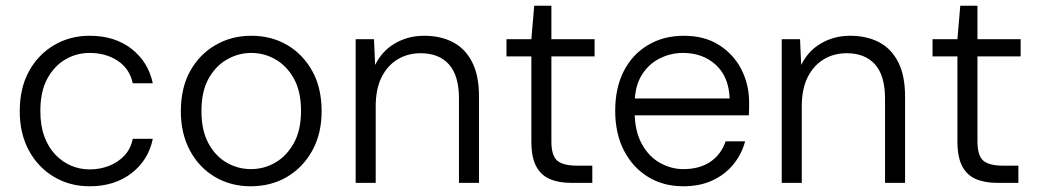

<svg xmlns="http://www.w3.org/2000/svg" viewBox="-20 -639 3624 671"><path d="M293 12Q224 12 168.5 -21Q113 -54 81 -113Q49 -172 49 -250Q49 -331 81 -389.5Q113 -448 168.5 -481Q224 -514 293 -514Q381 -514 439.5 -468.5Q498 -423 514 -348H444Q433 -399 391.5 -426.5Q350 -454 293 -454Q247 -454 208 -431Q169 -408 145 -363.5Q121 -319 121 -251Q121 -200 135 -162Q149 -124 173.5 -98.5Q198 -73 228.5 -60Q259 -47 293 -47Q330 -47 361.5 -59.5Q393 -72 415 -95.5Q437 -119 444 -154H514Q499 -80 440 -34Q381 12 293 12Z M856 12Q787 12 731.5 -20.5Q676 -53 644 -112.5Q612 -172 612 -250Q612 -332 644.5 -390.5Q677 -449 733 -481.5Q789 -514 858 -514Q929 -514 984 -481.5Q1039 -449 1071.5 -390.5Q1104 -332 1104 -250Q1104 -171 1071 -112Q1038 -53 982.5 -20.5Q927 12 856 12ZM857 -48Q903 -48 942.5 -71Q982 -94 1007 -139Q1032 -184 1032 -251Q1032 -319 1007.5 -363.5Q983 -408 943.5 -431Q904 -454 858 -454Q813 -454 773 -431Q733 -408 708.5 -363.5Q684 -319 684 -251Q684 -184 708 -139Q732 -94 771.5 -71Q811 -48 857 -48Z M1223 0V-502H1287L1291 -412Q1315 -461 1360.5 -487.5Q1406 -514 1462 -514Q1520 -514 1563 -491.5Q1606 -469 1630 -422Q1654 -375 1654 -302V0H1584V-294Q1584 -375 1549 -414Q1514 -453 1450 -453Q1405 -453 1369.5 -431.5Q1334 -410 1313.5 -369Q1293 -328 1293 -267V0Z M1975 0Q1932 0 1901 -13.5Q1870 -27 1853.5 -58.5Q1837 -90 1837 -145V-442H1750V-502H1837L1847 -619H1907V-502H2058V-442H1907V-145Q1907 -95 1927.5 -77.5Q1948 -60 1998 -60H2050V0Z M2368 12Q2298 12 2244.5 -21Q2191 -54 2160.5 -113Q2130 -172 2130 -252Q2130 -332 2160 -390.5Q2190 -449 2244.5 -481.5Q2299 -514 2370 -514Q2443 -514 2494 -481Q2545 -448 2571.5 -395.5Q2598 -343 2598 -281Q2598 -271 2598 -260Q2598 -249 2597 -236H2183V-295H2530Q2527 -371 2481.5 -412.5Q2436 -454 2367 -454Q2323 -454 2284 -434Q2245 -414 2221.5 -374.5Q2198 -335 2198 -276V-249Q2198 -182 2222.5 -137Q2247 -92 2286 -70Q2325 -48 2368 -48Q2425 -48 2462.5 -73.5Q2500 -99 2516 -145H2584Q2572 -100 2543 -64.5Q2514 -29 2470 -8.5Q2426 12 2368 12Z M2712 0V-502H2776L2780 -412Q2804 -461 2849.5 -487.5Q2895 -514 2951 -514Q3009 -514 3052 -491.5Q3095 -469 3119 -422Q3143 -375 3143 -302V0H3073V-294Q3073 -375 3038 -414Q3003 -453 2939 -453Q2894 -453 2858.5 -431.5Q2823 -410 2802.5 -369Q2782 -328 2782 -267V0Z M3464 0Q3421 0 3390 -13.5Q3359 -27 3342.5 -58.5Q3326 -90 3326 -145V-442H3239V-502H3326L3336 -619H3396V-502H3547V-442H3396V-145Q3396 -95 3416.5 -77.5Q3437 -60 3487 -60H3539V0Z"/></svg>

Font: DM Sans 16pt Light
Style: Regular
Weight: 300
Version: Version 4.004;gftools[0.9.30]